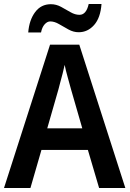

<svg xmlns="http://www.w3.org/2000/svg" viewBox="-20 -939 647 959"><path d="M475 0 419 -190H187L132 0H0L230 -716H376L606 0ZM335 -492Q328 -518 318 -553.5Q308 -589 303 -615Q299 -596 293 -572.5Q287 -549 281 -527.5Q275 -506 272 -493L216 -298H391ZM121 -777Q126 -839 155.5 -878.5Q185 -918 234 -918Q261 -918 285.5 -904.5Q310 -891 332.5 -878Q355 -865 377 -865Q411 -865 423 -919H487Q482 -850 450 -814Q418 -778 373 -778Q347 -778 322.5 -791.5Q298 -805 275 -818.5Q252 -832 231 -832Q216 -832 203 -817.5Q190 -803 185 -777Z"/></svg>

Font: Noto Sans Telugu SemiCondensed SemiBold
Style: Regular
Weight: 600
Width: 4
Designer: Jelle Bosma - Monotype Design Team
Foundry: Monotype Imaging Inc.
Version: Version 2.005; ttfautohint (v1.8.4.7-5d5b)